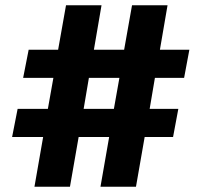

<svg xmlns="http://www.w3.org/2000/svg" viewBox="-20 -710 766 730"><path d="M569 -414 549 -296H658L638 -189H530L497 0H362L395 -189H279L246 0H111L144 -189H26L47 -296H162L183 -414H68L89 -521H201L231 -690H366L337 -521H452L482 -690H617L588 -521H700L680 -414ZM434 -414H318L298 -296H413Z"/></svg>

Font: Exo 2.0 Extra Bold
Style: Regular
Weight: 800
Designer: Natanael Gama
Version: Version 1.001;PS 001.001;hotconv 1.0.70;makeotf.lib2.5.58329